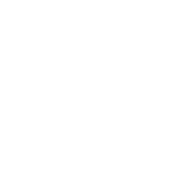

<svg xmlns="http://www.w3.org/2000/svg" viewBox="-99 -629 598 658"><g transform="rotate(20 200.0 -300.0)"><path d="M300 -250Q300 -250 300 -250Q300 -250 300 -250Q300 -250 300 -250Q300 -250 300 -250Q300 -250 300 -250Q300 -250 300 -250Q300 -250 300 -250Q300 -250 300 -250Q300 -250 300 -250Q300 -250 300 -250Q300 -250 300 -250Q300 -250 300 -250ZM300 -150Q300 -150 300 -150Q300 -150 300 -150Q300 -150 300 -150Q300 -150 300 -150Q300 -150 300 -150Q300 -150 300 -150Q300 -150 300 -150Q300 -150 300 -150Q300 -150 300 -150Q300 -150 300 -150Q300 -150 300 -150Q300 -150 300 -150ZM200 -350Q200 -350 200 -350Q200 -350 200 -350Q200 -350 200 -350Q200 -350 200 -350Q200 -350 200 -350Q200 -350 200 -350Q200 -350 200 -350Q200 -350 200 -350Q200 -350 200 -350Q200 -350 200 -350Q200 -350 200 -350Q200 -350 200 -350ZM100 -250Q100 -250 100 -250Q100 -250 100 -250Q100 -250 100 -250Q100 -250 100 -250Q100 -250 100 -250Q100 -250 100 -250Q100 -250 100 -250Q100 -250 100 -250Q100 -250 100 -250Q100 -250 100 -250Q100 -250 100 -250Q100 -250 100 -250ZM100 -150Q100 -150 100 -150Q100 -150 100 -150Q100 -150 100 -150Q100 -150 100 -150Q100 -150 100 -150Q100 -150 100 -150Q100 -150 100 -150Q100 -150 100 -150Q100 -150 100 -150Q100 -150 100 -150Q100 -150 100 -150Q100 -150 100 -150ZM200 -50Q200 -50 200 -50Q200 -50 200 -50Q200 -50 200 -50Q200 -50 200 -50Q200 -50 200 -50Q200 -50 200 -50Q200 -50 200 -50Q200 -50 200 -50Q200 -50 200 -50Q200 -50 200 -50Q200 -50 200 -50Q200 -50 200 -50ZM200 -550Q200 -550 200 -550Q200 -550 200 -550Q200 -550 200 -550Q200 -550 200 -550Q200 -550 200 -550Q200 -550 200 -550Q200 -550 200 -550Q200 -550 200 -550Q200 -550 200 -550Q200 -550 200 -550Q200 -550 200 -550Q200 -550 200 -550ZM100 -550Q100 -550 100 -550Q100 -550 100 -550Q100 -550 100 -550Q100 -550 100 -550Q100 -550 100 -550Q100 -550 100 -550Q100 -550 100 -550Q100 -550 100 -550Q100 -550 100 -550Q100 -550 100 -550Q100 -550 100 -550Q100 -550 100 -550ZM300 -550Q300 -550 300 -550Q300 -550 300 -550Q300 -550 300 -550Q300 -550 300 -550Q300 -550 300 -550Q300 -550 300 -550Q300 -550 300 -550Q300 -550 300 -550Q300 -550 300 -550Q300 -550 300 -550Q300 -550 300 -550Q300 -550 300 -550Z"/></g></svg>

Font: TINY 5x3
Style: Regular
Weight: 400
Designer: Jack Halten Fahnestock
Foundry: Velvetyne Type Foundry
Version: Version 1.002